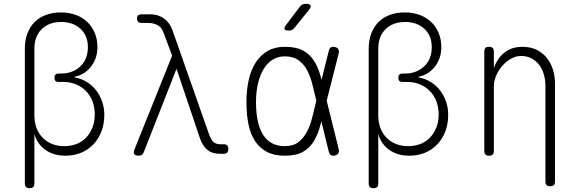

<svg xmlns="http://www.w3.org/2000/svg" viewBox="-20 -805 3040 1005"><path d="M135 180Q122 180 116 174Q110 168 110 155V-550Q110 -596 124 -631.5Q138 -667 162.5 -691Q187 -715 222 -727.5Q257 -740 299 -740Q341 -740 376.5 -727Q412 -714 437 -690Q462 -666 476 -632.5Q490 -599 490 -558Q490 -500 457 -457Q424 -414 370 -403V-400Q405 -394 433.5 -376.5Q462 -359 482.5 -333Q503 -307 514.5 -274Q526 -241 526 -204Q526 -156 511 -117Q496 -78 469 -49.5Q442 -21 404.5 -5.5Q367 10 323 10Q260 10 217 -21Q174 -52 160 -104V155Q160 168 154 174Q148 180 135 180ZM287 -420H299Q331 -420 356.5 -430Q382 -440 401 -458Q420 -476 430 -501.5Q440 -527 440 -558Q440 -619 401 -654.5Q362 -690 300 -690Q237 -690 198.5 -652.5Q160 -615 160 -550V-203Q160 -128 203.5 -84Q247 -40 317 -40Q352 -40 381 -51.5Q410 -63 431 -85Q452 -107 464 -137.5Q476 -168 476 -206Q476 -244 464 -275Q452 -306 430 -328.5Q408 -351 378 -363.5Q348 -376 312 -376H287Q276 -376 270.5 -381.5Q265 -387 265 -398Q265 -409 270.5 -414.5Q276 -420 287 -420Z M732 -7Q729 1 722.5 5.5Q716 10 707 10Q689 10 683 2Q677 -6 684 -23L881 -514L834 -639Q825 -663 803.5 -674Q782 -685 756 -685H720Q709 -685 703 -691Q697 -697 697 -708Q697 -719 703 -724.5Q709 -730 720 -730H767Q808 -730 838 -708.5Q868 -687 882 -649L1075 -100Q1086 -71 1099 -60.5Q1112 -50 1132 -50H1150Q1163 -50 1169 -44Q1175 -38 1175 -25Q1175 -12 1169 -6Q1163 0 1150 0H1132Q1090 0 1065.5 -20.5Q1041 -41 1027 -80L904 -445Z M1521 -659Q1515 -651 1508 -648Q1501 -645 1492 -645Q1473 -645 1469.5 -652Q1466 -659 1477 -674L1549 -769Q1555 -777 1562.5 -781Q1570 -785 1581 -785Q1601 -785 1605.5 -777Q1610 -769 1597 -753ZM1753 -24Q1756 -11 1751 -2.5Q1746 6 1733 9Q1720 12 1712 7Q1704 2 1701 -11L1662 -170Q1660 -160 1657 -150Q1644 -101 1622.5 -65.5Q1601 -30 1565.5 -10Q1530 10 1470 10Q1415 10 1377 -10Q1339 -30 1315 -66.5Q1291 -103 1280.5 -154.5Q1270 -206 1270 -270Q1270 -334 1282 -387Q1294 -440 1319 -478.5Q1344 -517 1381.5 -538.5Q1419 -560 1470 -560Q1530 -560 1565.5 -541Q1601 -522 1623 -488Q1645 -454 1658 -406Q1661 -397 1663 -387L1701 -539Q1704 -552 1712 -557Q1720 -562 1733 -559Q1746 -556 1751 -547.5Q1756 -539 1753 -526L1690 -278ZM1636 -278 1635 -282Q1625 -323 1615 -363.5Q1605 -404 1588 -436.5Q1571 -469 1543 -489.5Q1515 -510 1470 -510Q1436 -510 1408.5 -493.5Q1381 -477 1361.5 -446Q1342 -415 1331 -370.5Q1320 -326 1320 -270Q1320 -214 1329.5 -171Q1339 -128 1357.5 -99Q1376 -70 1404.5 -55Q1433 -40 1470 -40Q1515 -40 1542.5 -61.5Q1570 -83 1587.5 -117Q1605 -151 1615 -193Q1625 -235 1635 -275Z M1935 180Q1922 180 1916 174Q1910 168 1910 155V-550Q1910 -596 1924 -631.5Q1938 -667 1962.5 -691Q1987 -715 2022 -727.5Q2057 -740 2099 -740Q2141 -740 2176.5 -727Q2212 -714 2237 -690Q2262 -666 2276 -632.5Q2290 -599 2290 -558Q2290 -500 2257 -457Q2224 -414 2170 -403V-400Q2205 -394 2233.5 -376.5Q2262 -359 2282.5 -333Q2303 -307 2314.5 -274Q2326 -241 2326 -204Q2326 -156 2311 -117Q2296 -78 2269 -49.5Q2242 -21 2204.5 -5.5Q2167 10 2123 10Q2060 10 2017 -21Q1974 -52 1960 -104V155Q1960 168 1954 174Q1948 180 1935 180ZM2087 -420H2099Q2131 -420 2156.5 -430Q2182 -440 2201 -458Q2220 -476 2230 -501.5Q2240 -527 2240 -558Q2240 -619 2201 -654.5Q2162 -690 2100 -690Q2037 -690 1998.5 -652.5Q1960 -615 1960 -550V-203Q1960 -128 2003.5 -84Q2047 -40 2117 -40Q2152 -40 2181 -51.5Q2210 -63 2231 -85Q2252 -107 2264 -137.5Q2276 -168 2276 -206Q2276 -244 2264 -275Q2252 -306 2230 -328.5Q2208 -351 2178 -363.5Q2148 -376 2112 -376H2087Q2076 -376 2070.5 -381.5Q2065 -387 2065 -398Q2065 -409 2070.5 -414.5Q2076 -420 2087 -420Z M2565 -355V-15Q2565 -2 2559 4Q2553 10 2540 10Q2527 10 2521 4Q2515 -2 2515 -15V-535Q2515 -548 2521 -554Q2527 -560 2540 -560Q2553 -560 2559 -554Q2565 -548 2565 -535V-449Q2585 -503 2622.5 -531.5Q2660 -560 2715 -560Q2756 -560 2787.5 -545Q2819 -530 2840.5 -504Q2862 -478 2873.5 -443Q2885 -408 2885 -367V145Q2885 158 2879 164Q2873 170 2860 170Q2847 170 2841 164Q2835 158 2835 145V-355Q2835 -386 2827 -414.5Q2819 -443 2803 -464.5Q2787 -486 2763 -499Q2739 -512 2708 -512Q2680 -512 2654.5 -497.5Q2629 -483 2609 -460Q2589 -437 2577 -409Q2565 -381 2565 -355Z"/></svg>

Font: Maple Mono NL Thin
Style: Regular
Weight: 250
Monospace: yes
Designer: subframe7536
Version: Version 7.000